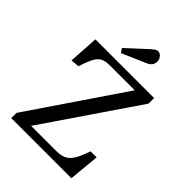

<svg xmlns="http://www.w3.org/2000/svg" viewBox="-259 -1047 1172 1172"><g transform="rotate(45 327.0 -461.5)"><path d="M57 0V-45L470 -653H253Q227 -653 208 -647Q189 -641 175 -626Q161 -611 149 -584Q137 -557 123 -514L68 -509L80 -703H587V-655L176 -52H390Q421 -52 443 -58.5Q465 -65 482 -81Q499 -97 513.5 -126Q528 -155 543 -199H595L576 0ZM250 -754 232 -780 362 -900Q375 -911 383.5 -917Q392 -923 401 -923Q420 -923 432 -907.5Q444 -892 444 -875Q444 -855 433 -841.5Q422 -828 402 -820Z"/></g></svg>

Font: Literata 18pt
Style: Regular
Weight: 400
Designer: Latin by Veronika Burian and Jose Scaglione. Greek by Irene Vlachou. Cyrillic by Vera Evstafieva.
Foundry: TypeTogether
Version: Version 3.103;gftools[0.9.29]